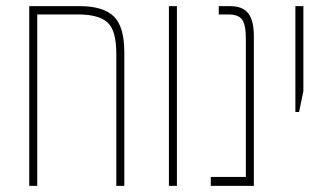

<svg xmlns="http://www.w3.org/2000/svg" viewBox="-20 -604 1066 624"><path d="M239 -584Q315 -584 349.5 -551Q384 -518 384 -434V0H358V-429Q358 -506 329 -531.5Q300 -557 234 -557H101V0H75V-584Z M529 0V-584H555V0Z M665 0V-29H779V-479Q779 -523 767 -540Q755 -557 723 -557H691V-584H728Q769 -584 787 -560.5Q805 -537 805 -487V0Z M940 -240V-584H966V-308L952 -240Z"/></svg>

Font: Noto Sans Hebrew ExtraCondensed Thin
Style: Regular
Weight: 100
Width: 2
Designer: Monotype Design Team
Foundry: Monotype Imaging Inc.
Version: Version 2.004; ttfautohint (v1.8.4.7-5d5b)